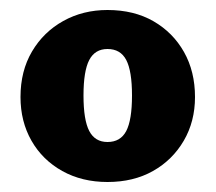

<svg xmlns="http://www.w3.org/2000/svg" viewBox="-20 -772 431 384"><path d="M195 -752Q248 -752 287 -729.5Q326 -707 348 -668Q370 -629 370 -578Q370 -529 347.5 -490.5Q325 -452 286 -430Q247 -408 195 -408Q144 -408 104.5 -430Q65 -452 43 -490.5Q21 -529 21 -578Q21 -630 44 -669Q67 -708 106.5 -730Q146 -752 195 -752ZM195 -674Q170 -674 158.5 -652Q147 -630 147 -581Q147 -532 158.5 -510Q170 -488 195 -488Q221 -488 232.5 -510Q244 -532 244 -581Q244 -630 232.5 -652Q221 -674 195 -674Z"/></svg>

Font: Libre Franklin Thin Black
Style: Regular
Weight: 900
Version: Version 3.000